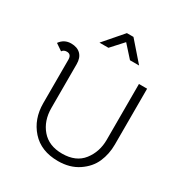

<svg xmlns="http://www.w3.org/2000/svg" viewBox="-212 -1082 1172 1242"><g transform="rotate(30 373.5 -461.0)"><path d="M547 -789H479L399 -878L318 -789H251L374 -931H423ZM64 -616 14 -650Q44 -693 96 -693Q142 -693 167.5 -667.5Q193 -642 193 -595V-268Q193 -172 247 -109Q301 -46 400 -46Q503 -46 554.5 -112Q606 -178 606 -268V-685H667V-268Q667 -197 640.5 -136Q614 -75 551.5 -33Q489 9 401 9Q274 9 203 -70.5Q132 -150 132 -268V-595Q131 -633 98 -633Q75 -633 64 -616Z"/></g></svg>

Font: Bellota
Style: Regular
Weight: 400
Designer: Kemie Guaida
Foundry: Kemie Guaida
Version: Version 1.000;PS 002.000;hotconv 1.0.70;makeotf.lib2.5.58329